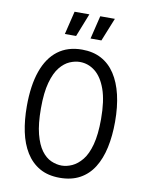

<svg xmlns="http://www.w3.org/2000/svg" viewBox="-94 -929 780 1009"><g transform="rotate(10 295.5 -424.5)"><path d="M295 12Q232 12 187.5 -13.5Q143 -39 114.5 -85Q86 -131 73 -193Q60 -255 60 -329Q60 -440 87 -516.5Q114 -593 166.5 -632.5Q219 -672 295 -672Q354 -672 398 -648.5Q442 -625 471.5 -580Q501 -535 516 -471.5Q531 -408 531 -328Q531 -253 517.5 -190.5Q504 -128 475.5 -82.5Q447 -37 402 -12.5Q357 12 295 12ZM294 -53Q321 -53 349.5 -66Q378 -79 402.5 -109Q427 -139 441.5 -193Q456 -247 456 -329Q456 -427 434.5 -487.5Q413 -548 376.5 -577Q340 -606 295 -606Q269 -606 241 -594Q213 -582 189 -552.5Q165 -523 150 -469Q135 -415 135 -331Q135 -248 149 -194Q163 -140 186 -109Q209 -78 237.5 -65.5Q266 -53 294 -53ZM251 -737H191L221 -861H300ZM386 -737H328L358 -861H436Z"/></g></svg>

Font: Bricolage Grotesque SemiCondensed Light
Style: Regular
Weight: 300
Width: 4
Designer: Mathieu Triay
Foundry: Atelier Triay
Version: Version 1.000;gftools[0.9.30]